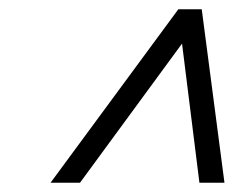

<svg xmlns="http://www.w3.org/2000/svg" viewBox="-20 -690 540 414"><path d="M410 -296 372.5 -596 152.5 -296H89L364.5 -670H415L464 -296Z"/></svg>

Font: Newsreader Text SemiBold
Style: Italic
Weight: 600
Italic angle: -17°
Designer: Hugues Gentile
Foundry: Production Type
Version: Version 1.001